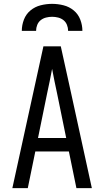

<svg xmlns="http://www.w3.org/2000/svg" viewBox="-20 -975 540 995"><path d="M44 0 205 -735H295L349 -490L456 0H376L337 -190H163L124 0ZM323 -260 276 -490Q269 -522 262.5 -554Q256 -586 250 -618Q244 -586 237.5 -554Q231 -522 224 -490L177 -260ZM93 -815Q93 -845 104 -873.5Q115 -902 138 -921Q161 -940 190.5 -947.5Q220 -955 250 -955Q280 -955 309.5 -947.5Q339 -940 362 -921Q385 -902 396 -873.5Q407 -845 407 -815H333Q333 -831 327 -846Q321 -861 309 -870.5Q297 -880 281.5 -884Q266 -888 250 -888Q234 -888 218.5 -884Q203 -880 191 -870.5Q179 -861 173 -846Q167 -831 167 -815Z"/></svg>

Font: Iosevka SS18
Style: Regular
Weight: 400
Monospace: yes
Designer: Belleve Invis
Foundry: Belleve Invis
Version: Version 25.1.1; ttfautohint (v1.8.4)